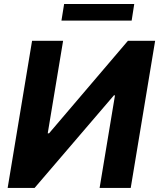

<svg xmlns="http://www.w3.org/2000/svg" viewBox="-20 -929 787 949"><path d="M138.5 -727.3 17.8 0H150.9L543 -457.7H548.3L472.3 0H626.1L746.8 -727.3H612.2L222.3 -269.9H215.9L291.9 -727.3ZM283.7 -827.1H630.7L643.5 -909.1H296.9Z"/></svg>

Font: Margiela Sans
Style: Bold Italic
Weight: 700
Italic angle: -9.39999°
Designer: Stefan Endress, Andreas Faust
Version: Version 1.100;FEAKit 1.0